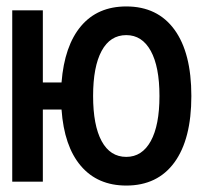

<svg xmlns="http://www.w3.org/2000/svg" viewBox="-20 -564 640 596"><path d="M18 0V-532H113V-308H171Q180 -422 231.5 -483Q283 -544 372 -544Q469 -544 521.5 -472Q574 -400 574 -266Q574 -132 521.5 -60Q469 12 372 12Q283 12 231 -49Q179 -110 171 -224H113V0ZM372 -77Q421 -77 448 -126Q475 -175 475 -266Q475 -357 448 -406Q421 -455 372 -455Q322 -455 295.5 -406Q269 -357 269 -266Q269 -175 295.5 -126Q322 -77 372 -77Z"/></svg>

Font: Geist Mono Medium
Style: Regular
Weight: 500
Monospace: yes
Designer: Basement.studio, Andrés Briganti, Mateo Zaragoza
Foundry: Basement.studio, Vercel, Andrés Briganti, Guido Ferreyra, Mateo Zaragoza
Version: Version 1.500; ttfautohint (v1.8.4.7-5d5b)